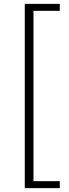

<svg xmlns="http://www.w3.org/2000/svg" viewBox="-20 -804 355 992"><path d="M108 168V-784H289V-748H153V132H289V168Z"/></svg>

Font: Noto Sans Korean Light
Style: Regular
Weight: 300
Designer: Ryoko NISHIZUKA  (kana & ideographs); Paul D. Hunt (Latin, Greek & Cyrillic); Wenlong ZHANG  (bopomofo); Sandoll Communi
Foundry: Adobe Systems Incorporated
Version: Version 1.000;PS 1;hotconv 1.0.78;makeotf.lib2.5.61930